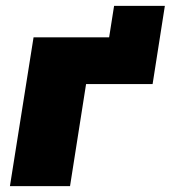

<svg xmlns="http://www.w3.org/2000/svg" viewBox="-20 -638 585 658"><path d="M14 0 95 -510H354L371 -618H545L503 -350H275L220 0Z"/></svg>

Font: Winston Black
Style: Italic
Weight: 900
Italic angle: -9°
Designer: Original fonts by Vernon Adams / Changes by Cristiano Sobral
Foundry: VOriginal fonts by Vernon Adams / Changes by Cristiano Sobral
Version: Version 2.503;July 17, 2020;FontCreator 13.0.0.2655 64-bit